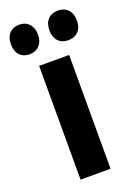

<svg xmlns="http://www.w3.org/2000/svg" viewBox="-178 -814 610 872"><g transform="rotate(-20 126.5 -378.5)"><path d="M-33 -685C-33 -640 -7 -614 32 -614C72 -614 98 -642 98 -685C98 -729 72 -757 32 -757C-7 -757 -33 -731 -33 -685ZM153 -685C153 -641 178 -614 219 -614C261 -614 286 -642 286 -685C286 -729 261 -757 219 -757C179 -757 153 -731 153 -685ZM199 0V-550H54V0Z"/></g></svg>

Font: Noto Sans Khmer UI ExtraCondensed ExtraBold
Style: Regular
Weight: 800
Width: 2
Designer: Danh Hong and the Monotype Design Team
Foundry: Monotype Imaging Inc.
Version: Version 2.002